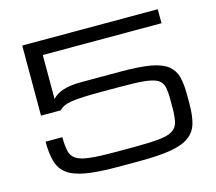

<svg xmlns="http://www.w3.org/2000/svg" viewBox="-107 -885 1166 1035"><g transform="rotate(-15 475.5 -367.0)"><path d="M99.1 -750H855.5V-671.9H192.9V-426.3Q236.8 -477.1 354 -477.1H579.6Q677.2 -477.1 743.2 -465.8Q805.2 -454.1 836.4 -429.2Q867.7 -403.8 878.4 -363.8Q888.7 -323.2 888.7 -265.6V-216.8Q888.7 -148.4 876.5 -106Q863.8 -61 828.1 -34.7Q792.5 -7.8 725.1 3.9Q657.7 15.6 547.9 15.6H427.2Q317.4 15.6 250 3.9Q182.6 -7.8 147 -34.7Q111.8 -61.5 99.1 -106.4Q86.4 -153.3 86.4 -216.8H180.2Q180.2 -168 187.5 -138.2Q193.8 -108.4 218.8 -92.8Q243.2 -76.7 293.9 -71.3Q344.7 -65.4 432.1 -65.4H543Q623.5 -65.4 681.2 -70.8Q731.9 -76.2 756.3 -92.3Q780.8 -107.9 788.1 -138.2Q794.9 -172.4 794.9 -216.8V-265.6Q794.9 -305.7 788.1 -335.4Q781.7 -361.3 757.3 -375.5Q733.9 -388.7 683.1 -394Q632.8 -398.4 545.4 -398.4H441.9Q333 -398.4 281.2 -391.1Q230 -383.3 210 -358.9H99.1Z"/></g></svg>

Font: Michroma+
Style: Regular
Weight: 400
Designer: beogot
Foundry: beogot
Version: Version